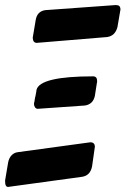

<svg xmlns="http://www.w3.org/2000/svg" viewBox="-68 -740 495 757"><path d="M77 -571Q62 -571 61 -591L62 -597Q67 -630 73 -662.5Q79 -695 110 -700L387 -720Q400 -720 403.5 -715Q407 -710 407 -703Q407 -700 395 -633Q386 -599 355 -594ZM81 -311Q74 -311 70 -317Q66 -323 66 -330L67 -338L68 -339Q68 -341 68 -341.5Q68 -342 69 -347.5Q70 -353 70 -354Q70 -355 72 -362Q76 -382 76 -386Q90 -439 299 -439Q315 -439 315 -420Q315 -415 314 -413L306 -362Q299 -329 267 -324ZM-36 -3Q-42 -3 -45 -8.5Q-48 -14 -48 -28L-36 -99Q-33 -116 -23 -127Q-13 -138 2 -140L288 -179Q306 -179 306 -161L295 -84Q288 -48 256 -43Z"/></svg>

Font: Bangerz
Style: Regular
Weight: 400
Designer: vernon adams
Foundry: Vernon Adams
Version: Version 2.10;February 7, 2025;FontCreator 13.0.0.2683 64-bit